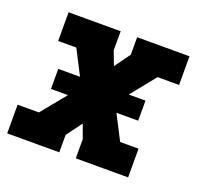

<svg xmlns="http://www.w3.org/2000/svg" viewBox="-98 -642 796 755"><g transform="rotate(20 300.0 -265.0)"><path d="M3 0V-120H92L176 -223H105V-307H196L143 -410H67V-530H285V-450L307 -392L354 -457V-530H573V-410H483L400 -307H470V-223H379L432 -120H509V0H290V-80L269 -138L221 -73V0Z"/></g></svg>

Font: Iosevka Slab HvExObl
Style: Regular
Weight: 900
Width: 7
Italic angle: -9°
Monospace: yes
Designer: Belleve Invis
Foundry: Belleve Invis
Version: Version 11.1.1; ttfautohint (v1.8.3)